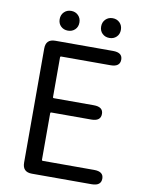

<svg xmlns="http://www.w3.org/2000/svg" viewBox="-98 -976 783 1044"><g transform="rotate(10 294.0 -454.5)"><path d="M152 0Q100 0 100 -52V-682Q100 -734 152 -734H471Q523 -734 523 -695Q523 -655 471 -655H198Q193 -655 193 -650V-430Q193 -425 198 -425H419Q471 -425 471 -386Q471 -346 419 -346H198Q193 -346 193 -341V-84Q193 -79 198 -79H482Q534 -79 534 -40Q534 0 482 0ZM209.5 -800Q186 -800 170.5 -815Q155 -830 155 -854Q155 -878 170.5 -893.5Q186 -909 209.5 -909Q233 -909 248.5 -893.5Q264 -878 264 -854Q264 -830 248.5 -815Q233 -800 209.5 -800ZM438.5 -800Q415 -800 399.5 -815Q384 -830 384 -854Q384 -878 399.5 -893.5Q415 -909 438.5 -909Q462 -909 477.5 -893.5Q493 -878 493 -854Q493 -830 477.5 -815Q462 -800 438.5 -800Z"/></g></svg>

Font: Resource Han Rounded KR
Style: Regular
Weight: 400
Designer: Cyano Hao (round all glyphs); Ryoko NISHIZUKA 西塚涼子 (kana, bopomofo & ideographs); Paul D. Hunt (Latin, Greek & Cyrillic)
Foundry: Cyano Hao
Version: 0.990